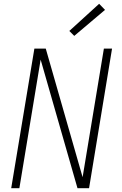

<svg xmlns="http://www.w3.org/2000/svg" viewBox="-20 -991 640 1011"><path d="M39 0 161 -735H221L415 -58L527 -735H570L449 0H388L194 -677L82 0ZM371 -802 345 -828 502 -971 533 -939Z"/></svg>

Font: Iosevka SS04 XLt Ex Obl
Style: Regular
Weight: 200
Width: 7
Italic angle: -9°
Monospace: yes
Designer: Belleve Invis
Foundry: Belleve Invis
Version: Version 19.0.0; ttfautohint (v1.8.4)